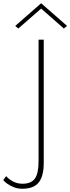

<svg xmlns="http://www.w3.org/2000/svg" viewBox="-147 -945 434 1185"><path d="M107 -892 -34 -769 -53 -785 107 -925 267 -785 247 -769ZM-109 142Q-94 160 -67.5 174.5Q-41 189 -8 189Q45 189 68 157.5Q91 126 91 50V-700H123V60Q123 142 92 181Q61 220 -9 220Q-36 220 -60 211Q-84 202 -102 189Q-120 176 -127 166Z"/></svg>

Font: Jost* Thin
Style: Regular
Weight: 200
Version: Version 3.7